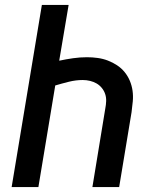

<svg xmlns="http://www.w3.org/2000/svg" viewBox="-20 -755 640 775"><path d="M27 0 149 -735H257L219 -510Q247 -516 275 -520Q303 -524 331 -524Q353 -524 374.5 -521Q396 -518 415.5 -510.5Q435 -503 452.5 -491.5Q470 -480 483 -464Q496 -448 504 -429Q512 -410 515 -389Q518 -368 516 -346Q514 -324 511 -302L461 0H353L405 -317Q408 -332 408.5 -347Q409 -362 404.5 -375.5Q400 -389 391 -400Q382 -411 370 -418Q358 -425 343.5 -428.5Q329 -432 314 -432Q286 -432 258 -425Q230 -418 203 -410L135 0Z"/></svg>

Font: Iosevka Curly SmBdEx
Style: Italic
Weight: 600
Width: 7
Italic angle: -9°
Monospace: yes
Designer: Belleve Invis
Foundry: Belleve Invis
Version: Version 11.1.0; ttfautohint (v1.8.3)